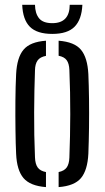

<svg xmlns="http://www.w3.org/2000/svg" viewBox="-20 -777 438 804"><path d="M47.5 -133Q45.5 -174 44.8 -233.2Q44 -292.5 44.5 -354.5Q45 -416.5 47.5 -466.5Q51 -536.5 78.8 -569.2Q106.5 -602 172.5 -606.5V-543Q148 -538.5 137.5 -524Q127 -509.5 126.5 -482.5Q123.5 -402.5 123 -306.5Q122.5 -210.5 126.5 -118Q127.5 -90 138 -75.5Q148.5 -61 172.5 -56.5V6.5Q106.5 1.5 78.5 -31.2Q50.5 -64 47.5 -133ZM225.5 6.5V-56.5Q249.5 -61.5 259.5 -76Q269.5 -90.5 270.5 -116.5Q274 -207 274.2 -298.2Q274.5 -389.5 270.5 -484Q269.5 -511 259.2 -525Q249 -539 225.5 -543.5V-606.5Q292 -601.5 319.2 -568.5Q346.5 -535.5 350 -466.5Q352 -421 352.8 -362.5Q353.5 -304 352.8 -244Q352 -184 350 -133Q346.5 -64 319 -31.2Q291.5 1.5 225.5 6.5ZM199 -635Q135 -635 105.2 -664.8Q75.5 -694.5 73 -757H126.5Q127 -721 143.5 -700.5Q160 -680 199 -680Q271.5 -680 272 -757H325Q322 -695 292.2 -665Q262.5 -635 199 -635Z"/></svg>

Font: Big Shoulders Stencil Text
Style: Regular
Weight: 400
Designer: Patric King
Foundry: XO Type Co
Version: Version 1.000